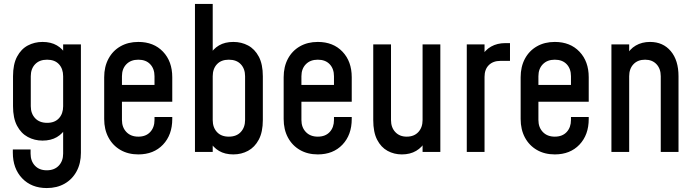

<svg xmlns="http://www.w3.org/2000/svg" viewBox="-20 -770 3519 973"><path d="M217 183Q139.5 183 92.2 133.5Q45 84 45 3.5V-12.5H135V8.5Q135 46 157 69.5Q179 93 217 93Q255.5 93 277.8 69.5Q300 46 300 8.5V-145L315.5 -124.5Q298.5 -93 268.2 -75.2Q238 -57.5 195.5 -57.5Q155 -57.5 121 -75.8Q87 -94 66.5 -132.5Q46 -171 46 -232V-383.5Q46 -444.5 66.5 -483Q87 -521.5 121 -539.5Q155 -557.5 195.5 -557.5Q238 -557.5 268.2 -540Q298.5 -522.5 315.5 -490.5L300 -470V-545H390V4.5Q390 58 368.2 98.2Q346.5 138.5 307.5 160.8Q268.5 183 217 183ZM219 -147.5Q257.5 -147.5 278.8 -170.8Q300 -194 300 -231.5V-383.5Q300 -421.5 278.8 -444.5Q257.5 -467.5 218.5 -467.5Q180 -467.5 158 -444.5Q136 -421.5 136 -383.5V-232Q136 -194.5 158 -171Q180 -147.5 219 -147.5Z M681 12.5Q629.5 12.5 590.5 -10Q551.5 -32.5 529.8 -73Q508 -113.5 508 -167V-378.5Q508 -432 529.8 -472.5Q551.5 -513 590.5 -535.2Q629.5 -557.5 681 -557.5Q759 -557.5 806 -508.2Q853 -459 853 -378.5V-254.5H583V-339.5H763V-383.5Q763 -421.5 741.2 -444.5Q719.5 -467.5 681 -467.5Q643 -467.5 620.5 -444.5Q598 -421.5 598 -383.5V-162Q598 -124.5 620.5 -101Q643 -77.5 681 -77.5Q719.5 -77.5 741.2 -101Q763 -124.5 763 -162V-177H853V-167Q853 -86.5 806 -37Q759 12.5 681 12.5Z M1162.5 12.5Q1120 12.5 1090 -5.2Q1060 -23 1042.5 -54.5L1058 -75V0H968V-750H1058V-470L1042.5 -490.5Q1060 -522.5 1090 -540Q1120 -557.5 1162.5 -557.5Q1203.5 -557.5 1237.2 -539.5Q1271 -521.5 1291.5 -483Q1312 -444.5 1312 -383.5V-162Q1312 -101 1291.5 -62.5Q1271 -24 1237.2 -5.8Q1203.5 12.5 1162.5 12.5ZM1139.5 -77.5Q1178.5 -77.5 1200.2 -101Q1222 -124.5 1222 -162V-383.5Q1222 -421.5 1200.2 -444.5Q1178.5 -467.5 1139.5 -467.5Q1101 -467.5 1079.5 -444.5Q1058 -421.5 1058 -383.5V-161.5Q1058 -124 1079.5 -100.8Q1101 -77.5 1139.5 -77.5Z M1590.5 12.5Q1539 12.5 1500 -10Q1461 -32.5 1439.2 -73Q1417.5 -113.5 1417.5 -167V-378.5Q1417.5 -432 1439.2 -472.5Q1461 -513 1500 -535.2Q1539 -557.5 1590.5 -557.5Q1668.5 -557.5 1715.5 -508.2Q1762.5 -459 1762.5 -378.5V-254.5H1492.5V-339.5H1672.5V-383.5Q1672.5 -421.5 1650.8 -444.5Q1629 -467.5 1590.5 -467.5Q1552.5 -467.5 1530 -444.5Q1507.5 -421.5 1507.5 -383.5V-162Q1507.5 -124.5 1530 -101Q1552.5 -77.5 1590.5 -77.5Q1629 -77.5 1650.8 -101Q1672.5 -124.5 1672.5 -162V-177H1762.5V-167Q1762.5 -86.5 1715.5 -37Q1668.5 12.5 1590.5 12.5Z M2016.5 12.5Q1977 12.5 1944 -5.5Q1911 -23.5 1891.2 -61.8Q1871.5 -100 1871.5 -161.5V-545H1961.5V-161.5Q1961.5 -124 1983.2 -100.8Q2005 -77.5 2041 -77.5Q2078.5 -77.5 2100 -100.8Q2121.5 -124 2121.5 -161.5V-545H2211.5V0H2121.5V-76L2137 -56Q2119.5 -23.5 2089 -5.5Q2058.5 12.5 2016.5 12.5Z M2345.5 0V-545H2435.5V-463L2419.5 -482Q2437.5 -516.5 2468.8 -534Q2500 -551.5 2540.5 -551.5H2564.5V-461.5H2516Q2479 -461.5 2457.2 -440Q2435.5 -418.5 2435.5 -380.5V0Z M2791.5 12.5Q2740 12.5 2701 -10Q2662 -32.5 2640.2 -73Q2618.5 -113.5 2618.5 -167V-378.5Q2618.5 -432 2640.2 -472.5Q2662 -513 2701 -535.2Q2740 -557.5 2791.5 -557.5Q2869.5 -557.5 2916.5 -508.2Q2963.5 -459 2963.5 -378.5V-254.5H2693.5V-339.5H2873.5V-383.5Q2873.5 -421.5 2851.8 -444.5Q2830 -467.5 2791.5 -467.5Q2753.5 -467.5 2731 -444.5Q2708.5 -421.5 2708.5 -383.5V-162Q2708.5 -124.5 2731 -101Q2753.5 -77.5 2791.5 -77.5Q2830 -77.5 2851.8 -101Q2873.5 -124.5 2873.5 -162V-177H2963.5V-167Q2963.5 -86.5 2916.5 -37Q2869.5 12.5 2791.5 12.5Z M3078.5 0V-545H3168.5V-467.5L3152.5 -485.5Q3170.5 -521 3201.8 -539.2Q3233 -557.5 3274 -557.5Q3340 -557.5 3379.2 -511Q3418.5 -464.5 3418.5 -383.5V0H3328.5V-383.5Q3328.5 -421.5 3307 -444.5Q3285.5 -467.5 3249 -467.5Q3212 -467.5 3190.2 -444.5Q3168.5 -421.5 3168.5 -383.5V0Z"/></svg>

Font: Mohave Light Medium
Style: Regular
Weight: 500
Version: Version 2.003